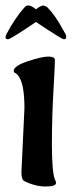

<svg xmlns="http://www.w3.org/2000/svg" viewBox="-25 -657 261 699"><path d="M216 -523Q216 -514 208 -514Q200 -514 106 -577Q13 -514 4 -514Q-5 -514 -5 -522L-3 -530Q30 -593 66 -632Q70 -637 79.5 -637Q89 -637 106 -623Q123 -637 134 -637L146 -632Q176 -602 205 -548L215 -530Q216 -527 216 -523ZM53 -30 64 -263Q64 -346 45 -376Q39 -386 31 -391Q25 -393 25 -399Q25 -417 76 -434Q127 -451 150.5 -451Q174 -451 175 -439Q175 -419 169.5 -325.5Q164 -232 164 -129Q164 -26 176 -1Q179 4 179 9Q179 22 141 22Q103 22 63 2Q53 -3 53 -30Z"/></svg>

Font: Aladin
Style: Regular
Weight: 400
Designer: Angel Koziupa and Alejandro Paul
Foundry: Angel Koziupa and Alejandro Paul
Version: Version 1.000